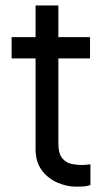

<svg xmlns="http://www.w3.org/2000/svg" viewBox="-20 -682 392 706"><path d="M311.1 -545.5V-467.3H194.6V-156.2Q194.6 -116.5 209.3 -99.6Q224.1 -82.7 244.1 -79Q264.2 -75.3 279.8 -75.3Q290.5 -75.3 296.2 -76.2Q301.8 -77.1 312.5 -78.1V-1.4Q301.8 1.8 293 3Q284.1 4.3 258.5 4.3Q225.9 4.3 191.6 -10.3Q157.3 -24.9 134.1 -55.4Q110.8 -85.9 110.8 -133.5V-467.3H22.7V-545.5H110.8V-661.9H194.6V-545.5Z"/></svg>

Font: Interface
Style: Regular
Weight: 400
Designer: Rasmus Andersson
Foundry: rsms
Version: Version 1.8